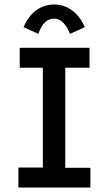

<svg xmlns="http://www.w3.org/2000/svg" viewBox="-20 -836 490 856"><path d="M62 0V-89H171V-534H68V-623H379V-534H271V-88H383V0ZM151 -685 85 -715Q106 -764 141.5 -790Q177 -816 221 -816Q265 -816 301 -790Q337 -764 358 -715L292 -685Q265 -753 221 -753Q174 -753 151 -685Z"/></svg>

Font: Inconsolata SemiCondensed Bold
Style: Regular
Weight: 700
Width: 4
Monospace: yes
Designer: Raph Levien, Cyreal, Brenton Simpson
Foundry: Raph Levien, Cyreal, Google
Version: Version 3.001; ttfautohint (v1.8.2.53-6de2)